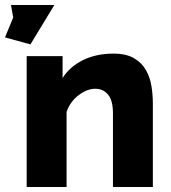

<svg xmlns="http://www.w3.org/2000/svg" viewBox="-52 -750 684 770"><path d="M561 0H401V-295Q401 -347 381.5 -370.5Q362 -394 330 -394Q297 -394 263 -368Q229 -342 215 -301V0H55V-525H199V-437Q228 -483 281 -509Q334 -535 403 -535Q454 -535 485.5 -516.5Q517 -498 533.5 -468.5Q550 -439 555.5 -404Q561 -369 561 -336ZM166 -730 70 -572 -32 -600 1 -680 -8 -730Z"/></svg>

Font: Raleway ExtraBold
Style: Regular
Weight: 800
Designer: Matt McInerney, Pablo Impallari, Rodrigo Fuenzalida
Foundry: Matt McInerney, Pablo Impallari, Rodrigo Fuenzalida
Version: Version 4.026